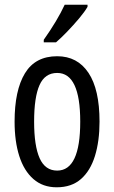

<svg xmlns="http://www.w3.org/2000/svg" viewBox="-20 -786 485 816"><path d="M403 -269Q403 -186 383.5 -123Q364 -60 324 -25Q284 10 221 10Q162 10 122 -25Q82 -60 62 -122.5Q42 -185 42 -269Q42 -402 86 -474.5Q130 -547 223 -547Q309 -547 356 -476.5Q403 -406 403 -269ZM125 -269Q125 -166 148.5 -113.5Q172 -61 223 -61Q321 -61 321 -269Q321 -476 223 -476Q171 -476 148 -424.5Q125 -373 125 -269ZM352 -757Q340 -736 316 -707.5Q292 -679 265.5 -651.5Q239 -624 218 -606H166V-617Q224 -699 255 -766H352Z"/></svg>

Font: Noto Sans Bengali ExtraCondensed
Style: Regular
Weight: 400
Width: 2
Designer: Jelle Bosma - Monotype Design Team
Foundry: Monotype Imaging Inc.
Version: Version 2.003; ttfautohint (v1.8.4.7-5d5b)